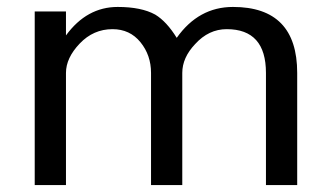

<svg xmlns="http://www.w3.org/2000/svg" viewBox="-20 -533 956 553"><path d="M836 0H746V-323Q746 -449 633 -449Q581 -449 542 -406Q505 -367 505 -323V0H415V-323Q415 -374 384.5 -411.5Q354 -449 304 -449Q249 -449 209.5 -407.5Q170 -366 170 -323V0H80V-500H170V-431Q230 -513 319 -513Q387 -513 427 -491Q460 -471 489 -424Q552 -513 651 -513Q836 -513 836 -323Z"/></svg>

Font: Mingzat
Style: Regular
Weight: 400
Designer: Jason Glavy (Lepcha), Lorna Priest (Lepcha additions), Walt Agee (Sophia), Victor Gaultney (Sophia)
Foundry: SIL International
Version: Version 0.100